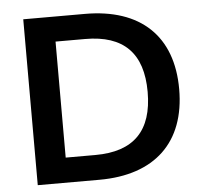

<svg xmlns="http://www.w3.org/2000/svg" viewBox="-50 -744 848 797"><g transform="rotate(-5 373.5 -345.5)"><path d="M75.5 0H332.4C563.7 0 695.1 -124.5 695.1 -346.1C695.1 -567.6 563.7 -691.2 332.4 -691.2H75.5ZM324.5 -103.9H201V-587.3H324.5C484.3 -587.3 563.7 -507.8 563.7 -346.1C563.7 -184.3 485.3 -103.9 324.5 -103.9Z"/></g></svg>

Font: LL Pando Sans
Style: Bold
Weight: 700
Designer: Joshua Smith
Foundry: Joshua Smith
Version: Version 1.000;Glyphs 3.2.1 (3258)